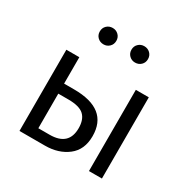

<svg xmlns="http://www.w3.org/2000/svg" viewBox="-169 -919 1063 1077"><g transform="rotate(30 362.0 -381.0)"><path d="M260 -656Q237 -656 221.5 -671Q206 -686 206 -709Q206 -732 221.5 -747Q237 -762 260 -762Q282 -762 297.5 -747Q313 -732 313 -709Q313 -686 297.5 -671Q282 -656 260 -656ZM464 -762Q487 -762 502.5 -747Q518 -732 518 -709Q518 -686 502.5 -671Q487 -656 464 -656Q442 -656 426.5 -671Q411 -686 411 -709Q411 -732 426.5 -747Q442 -762 464 -762ZM244 -355Q465 -355 465 -179Q465 -91 406 -45.5Q347 0 260 0H95V-526H179V-355ZM545 -526H629V0H545ZM252 -66Q375 -66 375 -179Q375 -235 345.5 -262.5Q316 -290 244 -290H179V-66Z"/></g></svg>

Font: FiraGO Book
Style: Regular
Weight: 350
Designer: bBox Type
Foundry: bBox Type GmbH
Version: Version 1.001;PS 001.001;hotconv 1.0.88;makeotf.lib2.5.64775